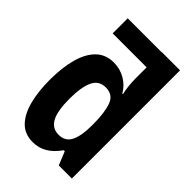

<svg xmlns="http://www.w3.org/2000/svg" viewBox="-228 -853 955 955"><g transform="rotate(45 250.0 -375.5)"><path d="M189 10Q132 10 97 -26.5Q62 -63 46 -126.5Q30 -190 30 -270Q30 -355 47.5 -419.5Q65 -484 101.5 -520Q138 -556 195 -556Q238 -556 275 -535Q312 -514 334 -476H338Q332 -500 329.5 -527.5Q327 -555 327 -577V-654H88V-760H327V-761H455V0H363L334 -71H327Q300 -32 266 -11Q232 10 189 10ZM254 -107Q301 -107 320 -146Q339 -185 339 -253V-270Q339 -346 322.5 -393Q306 -440 254 -440Q206 -440 186 -397Q166 -354 166 -273Q166 -185 188 -146Q210 -107 254 -107Z"/></g></svg>

Font: Noto Sans Mono ExtraCondensed
Style: Bold
Weight: 700
Width: 2
Designer: Monotype Design Team
Foundry: Monotype Imaging Inc.
Version: Version 2.014